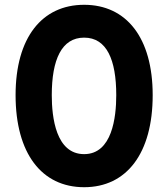

<svg xmlns="http://www.w3.org/2000/svg" viewBox="-20 -770 702 801"><path d="M331 11C508 11 617 -130 617 -373C617 -613 507 -750 331 -750C155 -750 45 -613 45 -373C45 -130 154 11 331 11ZM196 -373C196 -521 237 -613 331 -613C425 -613 465 -521 465 -373C465 -281 448 -127 331 -127C213 -127 196 -281 196 -373Z"/></svg>

Font: All Genders v4
Style: Bold
Weight: 700
Designer: Rassam Alawdi
Foundry: Rassam Art
Version: Version 3.100;FEAKit 1.0